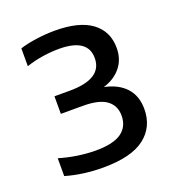

<svg xmlns="http://www.w3.org/2000/svg" viewBox="-101 -896 623 678"><g transform="rotate(-20 211.0 -557.5)"><path d="M174 -301.5Q99 -301.5 34 -320.5V-387.5Q67.5 -377.5 103 -372.2Q138.5 -367 170 -367Q236.5 -367 267 -389Q297.5 -411 297.5 -452Q297.5 -489.5 269.8 -510.2Q242 -531 181 -531H98V-597H155Q278 -597 278 -675.5Q278 -749 169.5 -749Q140 -749 107.5 -744Q75 -739 46 -729V-796Q72.5 -804.5 108.2 -809.5Q144 -814.5 178 -814.5Q269.5 -814.5 316.2 -779.8Q363 -745 363 -682.5Q363 -640 338.8 -610.2Q314.5 -580.5 273 -568Q324.5 -557.5 352.8 -526.8Q381 -496 381 -446.5Q381 -379 330.5 -340.2Q280 -301.5 174 -301.5Z"/></g></svg>

Font: Encode Sans SemiExpanded SemiExpanded Medium
Style: Regular
Weight: 500
Width: 6
Designer: Multiple Designers
Foundry: Impallari Type
Version: Version 3.000; ttfautohint (v1.8.3) -l 8 -r 50 -G 200 -x 14 